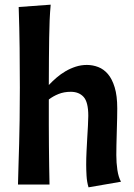

<svg xmlns="http://www.w3.org/2000/svg" viewBox="-20 -790 573 822"><path d="M197 -770Q194 -737 192.5 -702.5Q191 -668 190.5 -627Q190 -586 189.5 -537Q189 -488 189 -426Q204 -442 222 -457.5Q240 -473 260.5 -485Q281 -497 304 -504.5Q327 -512 352 -512Q377 -512 400.5 -503Q424 -494 442 -473Q460 -452 471 -416Q482 -380 482 -326Q482 -312 481.5 -285Q481 -258 480 -227.5Q479 -197 478.5 -169Q478 -141 478 -126Q478 -93 482.5 -62.5Q487 -32 498 -12L359 12Q352 -11 350.5 -38Q349 -65 349 -85Q349 -113 350.5 -142.5Q352 -172 353.5 -199.5Q355 -227 356.5 -251.5Q358 -276 358 -294Q358 -353 338 -375Q318 -397 283 -397Q254 -397 230.5 -387.5Q207 -378 189 -364Q189 -305 189 -256Q189 -207 189.5 -163.5Q190 -120 190.5 -80Q191 -40 192 0H57Q58 -52 59.5 -92Q61 -132 62 -175.5Q63 -219 64 -274.5Q65 -330 65 -414Q65 -499 64 -584.5Q63 -670 60 -760Z"/></svg>

Font: Cantora One
Style: Regular
Weight: 400
Designer: Pablo Impallari, Rodrigo Fuenzalida
Foundry: Pablo Impallari
Version: Version 1.002; ttfautohint (v0.8) -G 200 -r 50